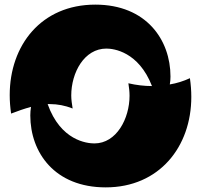

<svg xmlns="http://www.w3.org/2000/svg" viewBox="-20 -761 868 830"><path d="M801 -423C773 -410 744 -401 714 -396C716 -407 717 -418 717 -430C717 -588 613 -741 392 -741C158 -741 22 -565 22 -350C22 -323 24 -298 28 -270C56 -281 85 -291 114 -299C112 -286 111 -274 111 -262C111 -102 216 49 437 49C669 49 807 -127 807 -342C807 -369 805 -395 801 -423ZM197 -311C228 -311 261 -305 294 -292C291 -312 288 -329 288 -348C288 -447 344 -551 440 -551C471 -551 579 -538 637 -389C604 -389 569 -393 535 -401C538 -382 540 -365 540 -347C540 -249 484 -141 388 -141C356 -141 242 -153 186 -311Z"/></svg>

Font: Shojumaru
Style: Regular
Weight: 400
Designer: Astigmatic (AOETI)
Foundry: Astigmatic (AOETI)
Version: Version 1.000